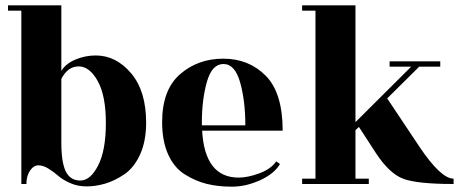

<svg xmlns="http://www.w3.org/2000/svg" viewBox="-20 -690 1731 720"><path d="M210 -156Q210 -80 227 -46.5Q244 -13 281.5 -13Q319 -13 348 -69.5Q377 -126 377 -228.5Q377 -331 346.5 -386Q316 -441 275 -441Q234 -441 210 -394ZM79 0H60V-650H10V-670H210V-424Q226 -451 262.5 -466.5Q299 -482 339 -482Q415 -482 471.5 -415.5Q528 -349 528 -230Q528 -160 505 -110Q482 -60 445 -35.5Q408 -11 373 -1Q338 9 304.5 9Q271 9 243 -3.5Q215 -16 198.5 -30.5Q182 -45 162 -57.5Q142 -70 124 -70Q106 -70 92.5 -50Q79 -30 79 0Z M1040 -200H738Q748 -24 875 -24Q909 -24 952.5 -40Q996 -56 1016 -85L1030 -75Q1008 -38 955 -14Q902 10 849.5 10Q797 10 755 -0.5Q713 -11 673 -36Q633 -61 610.5 -111Q588 -161 588 -232Q588 -353 655 -411.5Q722 -470 817.5 -470Q913 -470 976.5 -406Q1040 -342 1040 -200ZM737 -220H900Q900 -312 880.5 -381Q861 -450 818 -450Q775 -450 756 -383.5Q737 -317 737 -231Z M1681 -20V0Q1545 0 1492.5 -19.5Q1440 -39 1389 -117L1326 -214L1313 -202V-20H1363V0H1113V-20H1163V-650H1113V-670H1313V-232L1522 -440H1441V-460H1631V-440H1552L1432 -321L1552 -141Q1633 -20 1681 -20Z"/></svg>

Font: Rozha One
Style: Regular
Weight: 400
Designer: Tim Donaldson, Indian Type Foundry
Foundry: Indian Type Foundry
Version: Version 1.300;PS 1.0;hotconv 1.0.78;makeotf.lib2.5.61930; tt